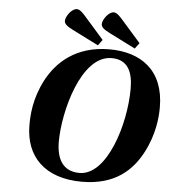

<svg xmlns="http://www.w3.org/2000/svg" viewBox="-60 -962 924 1032"><g transform="rotate(5 401.5 -446.0)"><path d="M113 -264C113 -95 219 15 420 15C600 15 691 -74 744 -176C795 -274 803 -366 803 -419C803 -621 675 -707 507 -707C326 -707 224 -611 170 -508C117 -406 113 -316 113 -264ZM278 -190C278 -349 357 -661 522 -661C611 -661 638 -594 638 -506C638 -312 551 -31 403 -31C319 -31 278 -88 278 -190ZM254 -839C254 -822 269 -810 303 -793L442 -723L465 -754L362 -871C346 -889 330 -907 313 -907C285 -907 254 -862 254 -839ZM453 -839C453 -822 468 -810 502 -793L641 -723L664 -754L561 -871C545 -889 529 -907 512 -907C484 -907 453 -862 453 -839Z"/></g></svg>

Font: Heuristica
Style: Bold Italic
Weight: 700
Italic angle: -13°
Version: Version 1.0.1